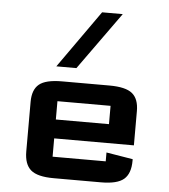

<svg xmlns="http://www.w3.org/2000/svg" viewBox="-51 -744 698 791"><g transform="rotate(5 298.0 -349.0)"><path d="M253.9 -460H170.9L339.4 -698.2H424.8ZM517.6 -106.4V-100.1Q517.6 -46.9 490.2 -23.4Q462.9 0 395.5 0H200.2Q132.8 0 105.5 -23.4Q78.1 -46.9 78.1 -100.1V-305.2Q78.1 -355.5 105.2 -377.9Q132.3 -400.4 200.2 -400.4H395.5Q463.4 -400.4 490.5 -377.9Q517.6 -355.5 517.6 -305.2V-163.6H188V-87.9H407.7V-124.5ZM407.7 -241.7V-317.4H188V-241.7Z"/></g></svg>

Font: Squarish Sans CT
Style: Regular
Weight: 400
Version: Version 0.9